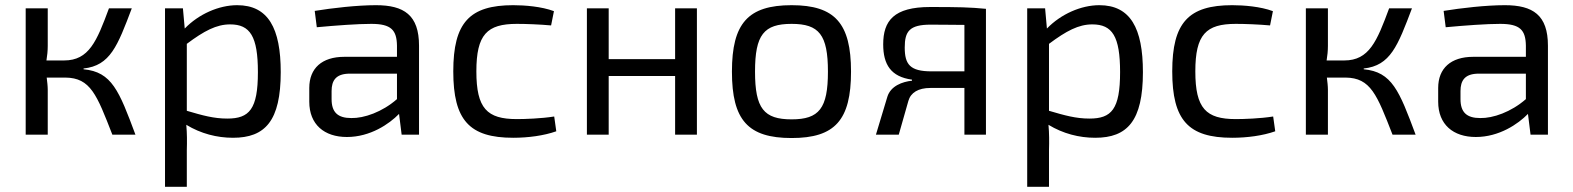

<svg xmlns="http://www.w3.org/2000/svg" viewBox="-20 -519 6062 740"><path d="M302 -255C405 -266 433 -342 488 -487H400C353 -360 323 -286 227 -286H159C162 -304 164 -323 164 -342V-487H79V0H164V-173C164 -187 162 -204 160 -220H227H232C329 -219 353 -154 413 0H502C439 -169 411 -242 302 -252Z M685 -487H616V201H700V60C701 26 701 -4 698 -38C754 -4 816 12 878 12C1002 12 1062 -53 1062 -241C1062 -410 1014 -499 894 -499C824 -499 746 -465 692 -409ZM700 -350C767 -400 814 -425 867 -425C944 -425 974 -379 974 -241C974 -98 941 -62 856 -62C804 -62 761 -74 700 -92Z M1201 -414C1276 -421 1359 -427 1411 -427C1488 -427 1509 -403 1510 -343V-300H1307C1221 -300 1172 -256 1172 -180V-127C1172 -39 1230 9 1317 9C1407 9 1480 -41 1518 -80L1528 0H1595V-343C1595 -461 1537 -499 1429 -499C1356 -499 1261 -488 1193 -477ZM1258 -168C1258 -209 1275 -233 1322 -235H1510V-137C1453 -87 1383 -63 1334 -64C1282 -64 1258 -86 1258 -137Z M2116 -70C2066 -62 2002 -60 1972 -60C1857 -60 1816 -101 1816 -244C1816 -386 1857 -427 1972 -427C2007 -427 2060 -425 2104 -421L2115 -476C2067 -494 2002 -499 1958 -499C1790 -499 1727 -432 1727 -244C1727 -56 1789 12 1958 12C2015 12 2076 4 2124 -13Z M2666 -487H2582V-291H2326V-487H2242V0H2326V-226H2582V0H2666Z M3031 -499C2863 -499 2801 -429 2801 -243C2801 -56 2863 13 3031 13C3198 13 3260 -56 3260 -243C3260 -429 3198 -499 3031 -499ZM3031 -427C3137 -427 3171 -385 3171 -243C3171 -101 3137 -59 3031 -59C2924 -59 2890 -101 2890 -243C2890 -385 2924 -427 3031 -427Z M3495 -208C3458 -204 3413 -188 3400 -146L3356 0H3444L3481 -130C3490 -162 3519 -180 3566 -180H3697V0H3780V-485C3718 -491 3674 -492 3565 -492C3425 -492 3384 -439 3384 -348C3384 -270 3414 -223 3495 -212ZM3697 -244H3570C3487 -244 3467 -271 3467 -336C3467 -398 3485 -424 3567 -424C3618 -424 3663 -423 3697 -423Z M4008 -487H3939V201H4023V60C4024 26 4024 -4 4021 -38C4077 -4 4139 12 4201 12C4325 12 4385 -53 4385 -241C4385 -410 4337 -499 4217 -499C4147 -499 4069 -465 4015 -409ZM4023 -350C4090 -400 4137 -425 4190 -425C4267 -425 4297 -379 4297 -241C4297 -98 4264 -62 4179 -62C4127 -62 4084 -74 4023 -92Z M4887 -70C4837 -62 4773 -60 4743 -60C4628 -60 4587 -101 4587 -244C4587 -386 4628 -427 4743 -427C4778 -427 4831 -425 4875 -421L4886 -476C4838 -494 4773 -499 4729 -499C4561 -499 4498 -432 4498 -244C4498 -56 4560 12 4729 12C4786 12 4847 4 4895 -13Z M5236 -255C5339 -266 5367 -342 5422 -487H5334C5287 -360 5257 -286 5161 -286H5093C5096 -304 5098 -323 5098 -342V-487H5013V0H5098V-173C5098 -187 5096 -204 5094 -220H5161H5166C5263 -219 5287 -154 5347 0H5436C5373 -169 5345 -242 5236 -252Z M5552 -414C5627 -421 5710 -427 5762 -427C5839 -427 5860 -403 5861 -343V-300H5658C5572 -300 5523 -256 5523 -180V-127C5523 -39 5581 9 5668 9C5758 9 5831 -41 5869 -80L5879 0H5946V-343C5946 -461 5888 -499 5780 -499C5707 -499 5612 -488 5544 -477ZM5609 -168C5609 -209 5626 -233 5673 -235H5861V-137C5804 -87 5734 -63 5685 -64C5633 -64 5609 -86 5609 -137Z"/></svg>

Font: SnT
Style: Regular
Weight: 400
Designer: Natanael Gama
Version: Version 1.001;PS 001.001;hotconv 1.0.70;makeotf.lib2.5.58329